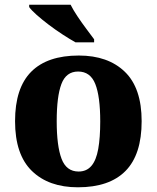

<svg xmlns="http://www.w3.org/2000/svg" viewBox="-20 -786 667 816"><path d="M311 10Q187 10 115.5 -59.5Q44 -129 44 -271Q44 -412 112.5 -481Q181 -550 315 -550Q439 -550 510.5 -481Q582 -412 582 -271Q582 -129 513.5 -59.5Q445 10 311 10ZM314 -57Q348 -57 368.5 -81Q389 -105 397.5 -153Q406 -201 406 -270Q406 -376 385 -429Q364 -482 312 -482Q261 -482 241 -429Q221 -376 221 -271Q221 -166 241.5 -111.5Q262 -57 314 -57ZM301 -606Q276 -620 246 -639.5Q216 -659 187 -681Q158 -703 135.5 -723Q113 -743 104 -756V-766H280Q291 -744 309 -717Q327 -690 346.5 -664Q366 -638 380 -619V-606Z"/></svg>

Font: Noto Serif Tibetan ExtraBold
Style: Regular
Weight: 800
Version: Version 2.103